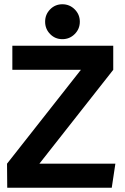

<svg xmlns="http://www.w3.org/2000/svg" viewBox="-20 -882 587 902"><path d="M360 -554H38V-667H512V-554L165 -113H522L505 0H14L13 -113ZM273 -698Q239 -698 215.5 -722Q192 -746 192 -780Q192 -814 215.5 -838Q239 -862 273 -862Q307 -862 331 -838Q355 -814 355 -780Q355 -746 331 -722Q307 -698 273 -698Z"/></svg>

Font: Epunda Sans
Style: Bold
Weight: 700
Designer: Simon Atzbach
Foundry: typofactur
Version: Version 2.204; ttfautohint (v1.8.4.7-5d5b)